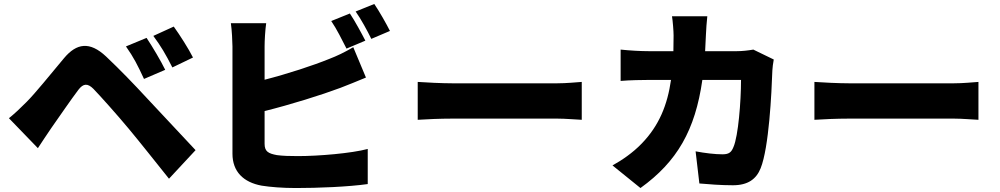

<svg xmlns="http://www.w3.org/2000/svg" viewBox="-20 -893 5040 968"><path d="M719 -702 615 -659C654 -604 674 -564 706 -495L813 -541C791 -586 749 -657 719 -702ZM856 -759 753 -712C792 -659 814 -622 849 -553L953 -603C931 -647 887 -716 856 -759ZM25 -297 171 -146C190 -175 215 -213 239 -248C277 -302 340 -394 375 -440C400 -473 422 -474 451 -445C484 -411 570 -315 629 -244C685 -177 767 -73 832 8L966 -136C889 -218 785 -329 718 -401C657 -467 586 -541 515 -608C432 -686 366 -675 303 -600C231 -514 158 -423 114 -379C81 -346 57 -323 25 -297Z M1744 -825 1650 -787C1677 -748 1706 -689 1727 -648L1822 -688C1804 -723 1769 -788 1744 -825ZM1867 -873 1773 -835C1800 -797 1832 -738 1852 -697L1946 -737C1929 -771 1893 -835 1867 -873ZM1322 -776H1144C1149 -742 1152 -681 1152 -659C1152 -592 1152 -243 1152 -118C1152 -28 1207 26 1299 43C1343 50 1404 55 1472 55C1583 55 1735 49 1834 35V-142C1752 -120 1586 -106 1482 -106C1440 -106 1405 -107 1376 -111C1333 -119 1314 -129 1314 -168V-333C1446 -366 1600 -414 1696 -450C1731 -463 1781 -484 1825 -502L1761 -655C1715 -628 1679 -611 1640 -596C1559 -563 1431 -521 1314 -491V-659C1314 -688 1317 -742 1322 -776Z M2086 -480V-289C2127 -292 2202 -295 2259 -295C2401 -295 2691 -295 2790 -295C2831 -295 2887 -290 2913 -289V-480C2884 -478 2835 -473 2790 -473C2692 -473 2402 -473 2259 -473C2210 -473 2126 -477 2086 -480Z M3881 -593 3778 -643C3750 -638 3720 -635 3695 -635H3535L3539 -717C3540 -741 3543 -787 3546 -811H3368C3372 -787 3376 -736 3376 -714L3375 -635H3250C3212 -635 3155 -638 3109 -643V-485C3155 -489 3219 -490 3250 -490H3363C3345 -364 3303 -260 3216 -170C3170 -122 3115 -85 3068 -59L3209 55C3394 -78 3485 -237 3521 -490H3716C3716 -381 3702 -207 3678 -152C3668 -127 3657 -115 3623 -115C3585 -115 3534 -121 3487 -130L3506 32C3553 36 3613 41 3675 41C3751 41 3793 10 3815 -45C3857 -150 3870 -423 3874 -538C3874 -548 3878 -577 3881 -593Z M4086 -480V-289C4127 -292 4202 -295 4259 -295C4401 -295 4691 -295 4790 -295C4831 -295 4887 -290 4913 -289V-480C4884 -478 4835 -473 4790 -473C4692 -473 4402 -473 4259 -473C4210 -473 4126 -477 4086 -480Z"/></svg>

Font: Noto Sans HK Black
Style: Regular
Weight: 900
Designer: Ryoko NISHIZUKA 西塚涼子 (kana, bopomofo & ideographs); Paul D. Hunt (Latin, Greek & Cyrillic); Sandoll Communications 산돌커뮤니
Foundry: Adobe
Version: Version 2.004;hotconv 1.0.118;makeotfexe 2.5.65603